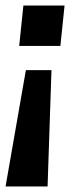

<svg xmlns="http://www.w3.org/2000/svg" viewBox="-23 -474 285 690"><path d="M209 -454 194 -309H46L61 -454ZM-3 196 70 -222H162L148 196Z"/></svg>

Font: Zilla Slab
Style: Bold Italic
Weight: 700
Italic angle: -6°
Designer: Typotheque.com
Foundry: Typotheque type foundry
Version: Version 1.1; 2017; ttfautohint (v1.6)